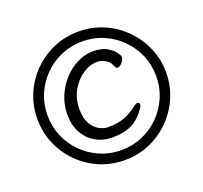

<svg xmlns="http://www.w3.org/2000/svg" viewBox="-119 -817 1019 963"><g transform="rotate(-20 390.0 -336.0)"><path d="M735 -336Q735 -265 708 -203Q681 -141 633.5 -93.5Q586 -46 524 -19.5Q462 7 391 7Q320 7 258 -19.5Q196 -46 148.5 -93.5Q101 -141 74.5 -203Q48 -265 48 -336Q48 -407 74.5 -469Q101 -531 148.5 -578.5Q196 -626 258 -652.5Q320 -679 391 -679Q462 -679 524 -652.5Q586 -626 633.5 -578.5Q681 -531 708 -469Q735 -407 735 -336ZM682 -336Q682 -396 659.5 -448.5Q637 -501 597 -541Q557 -581 504.5 -603.5Q452 -626 392 -626Q332 -626 279.5 -603.5Q227 -581 187 -541Q147 -501 124.5 -448.5Q102 -396 102 -336Q102 -276 124.5 -223.5Q147 -171 187 -131Q227 -91 279.5 -68.5Q332 -46 392 -46Q452 -46 504.5 -68.5Q557 -91 597 -131Q637 -171 659.5 -223.5Q682 -276 682 -336ZM551 -212Q518 -163 476 -142Q434 -121 369 -121Q323 -121 283.5 -143Q244 -165 220.5 -206.5Q197 -248 197 -306Q197 -359 217 -405.5Q237 -452 270 -487Q303 -522 343.5 -541.5Q384 -561 425 -561Q472 -561 500 -544.5Q528 -528 540.5 -510Q553 -492 553 -485Q553 -471 539.5 -456Q526 -441 515 -441Q509 -441 506 -446Q499 -458 494 -468.5Q489 -479 479 -486Q454 -504 427 -504Q387 -504 349.5 -478.5Q312 -453 287.5 -409.5Q263 -366 263 -311Q263 -263 279.5 -233.5Q296 -204 321 -190.5Q346 -177 369 -177Q417 -177 454 -190Q491 -203 528 -233Q538 -241 546 -241Q558 -241 558 -230Q558 -222 551 -212Z"/></g></svg>

Font: Moon Stars Kai HW
Style: Regular
Weight: 400
Designer: GuiWonder
Version: Version 1.101